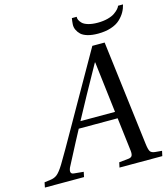

<svg xmlns="http://www.w3.org/2000/svg" viewBox="-148 -968 933 1066"><g transform="rotate(-15 318.0 -435.0)"><path d="M-22.9 0 -17.1 -28.8 16.1 -33.2Q40 -35.6 56.4 -48.6Q72.8 -61.5 96.2 -99.1Q112.8 -126 141.8 -176.8Q170.9 -227.5 212.2 -300.3Q253.4 -373 267.1 -397L435.1 -691.9H505.9L580.1 -89.8Q584 -57.1 591.1 -45.7Q598.1 -34.2 620.1 -32.2L658.2 -28.8L651.9 0H405.8L412.1 -28.8L464.8 -34.2Q480.5 -35.6 486.3 -43.9Q492.2 -52.2 490.2 -73.2L466.8 -267.1H243.2Q225.6 -235.4 140.1 -70.8Q126 -36.6 152.8 -34.2L208 -28.8L202.1 0ZM263.2 -305.2H461.9L426.8 -599.1H424.8Q323.2 -417.5 263.2 -305.2ZM365.2 -870.1H393.1Q391.6 -861.8 395.8 -852.3Q399.9 -842.8 410.2 -832.3Q420.4 -821.8 443.4 -814.9Q466.3 -808.1 498 -808.1Q529.8 -808.1 555.7 -814.9Q581.5 -821.8 596.4 -832.3Q611.3 -842.8 619.6 -852.3Q627.9 -861.8 630.9 -870.1H659.2Q653.8 -847.2 642.3 -827.1Q630.9 -807.1 611.3 -788.8Q591.8 -770.5 559.1 -759.8Q526.4 -749 483.9 -749Q449.7 -749 424.8 -756.3Q399.9 -763.7 387.2 -775.6Q374.5 -787.6 367.2 -803.2Q359.9 -818.8 361.1 -835.9Q362.3 -853 365.2 -870.1Z"/></g></svg>

Font: Linguistics Pro
Style: Italic
Weight: 400
Italic angle: -12°
Designer: Stefan Peev, Context Ltd
Foundry: Stefan Peev, Context Ltd
Version: Version 001.000